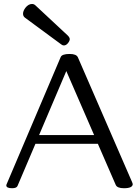

<svg xmlns="http://www.w3.org/2000/svg" viewBox="-20 -950 710 981"><path d="M658.2 -9.8Q658.2 11.7 613.3 11.7Q578.6 11.7 571.3 -5.4L480 -215.3H161.1L69.3 0.5Q64 11.7 42 11.7Q12.2 11.7 12.2 -2.9Q12.2 -3.4 13.2 -7.3L290 -658.2Q296.4 -674.3 335.9 -674.3Q370.1 -674.3 377.9 -657.2L655.3 -18.6Q658.2 -11.7 658.2 -9.8ZM460.9 -259.8 318.8 -586.9 179.7 -259.8ZM306.2 -717.8Q299.8 -717.8 293.5 -722.7L107.9 -859.4Q97.7 -866.7 97.7 -879.9Q97.7 -893.6 109.4 -909.7Q125 -929.7 143.6 -929.7Q153.3 -929.7 160.6 -922.9L326.2 -768.6Q336.4 -758.3 336.4 -750Q336.4 -741.2 327.6 -730Q317.9 -717.8 306.2 -717.8Z"/></svg>

Font: Gayathri
Style: Regular
Weight: 400
Designer: Binoy Dominic <binoy.domenic@gmail.com>
Foundry: SMC
Version: Version 1.000